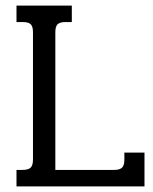

<svg xmlns="http://www.w3.org/2000/svg" viewBox="-20 -667 546 687"><path d="M39 -59H60Q82 -59 90 -67.5Q98 -76 98 -96V-552Q98 -572 90 -580Q82 -588 63 -588H39V-647H237V-588H213Q194 -588 186 -580Q178 -572 178 -552V-59H388Q408 -59 416.5 -67Q425 -75 425 -95V-121H497V0H39Z"/></svg>

Font: Pridi Light
Style: Regular
Weight: 300
Version: Version 1.002